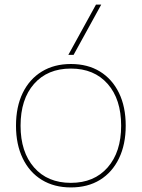

<svg xmlns="http://www.w3.org/2000/svg" viewBox="-20 -810 620 840"><path d="M290 10Q217 10 163 -23Q109 -56 79.5 -117Q50 -178 50 -260Q50 -343 79.5 -403.5Q109 -464 163 -497Q217 -530 290 -530Q364 -530 417.5 -497Q471 -464 500.5 -403.5Q530 -343 530 -260Q530 -178 500.5 -117Q471 -56 417.5 -23Q364 10 290 10ZM290 -10Q392 -10 451 -77.5Q510 -145 510 -260Q510 -376 451 -443Q392 -510 290 -510Q188 -510 129 -443Q70 -376 70 -260Q70 -145 129 -77.5Q188 -10 290 -10ZM302 -570H279L400 -790H423Z"/></svg>

Font: M PLUS 2 Thin Thin
Style: Regular
Weight: 250
Version: Version 1.001